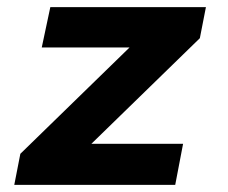

<svg xmlns="http://www.w3.org/2000/svg" viewBox="-20 -518 640 538"><path d="M20 0 37 -87 343 -385H97L121 -498H557L540 -411L236 -115H493L471 0Z"/></svg>

Font: Source Code Pro ExtraLight ExtraBold
Style: Italic
Weight: 800
Italic angle: -11°
Monospace: yes
Version: Version 1.016;hotconv 1.0.116;makeotfexe 2.5.65601